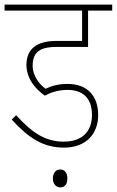

<svg xmlns="http://www.w3.org/2000/svg" viewBox="-30 -642 508 835"><path d="M264 -251C326 -251 370 -219 370 -142C370 -73 330 -26 247 -26C163 -26 106 -69 40 -141L21 -122C94 -42 158 0 248 0C347 0 397 -63 397 -141C397 -225 350 -277 264 -277C224 -277 196 -269 168 -256C143 -274 112 -311 112 -356C112 -423 154 -438 218 -438H353V-596H458V-622H-10V-596H327V-464H215C130 -464 85 -429 85 -360C85 -300 124 -255 165 -226C198 -244 231 -251 264 -251ZM200 134C200 160 216 173 232 173C249 173 263 162 263 134C263 110 251 95 232 95C214 95 200 109 200 134Z"/></svg>

Font: Noto Sans Devanagari SemiCondensed Thin
Style: Regular
Weight: 100
Width: 4
Designer: Jelle Bosma - Monotype Design Team
Foundry: Monotype Imaging Inc.
Version: Version 2.004